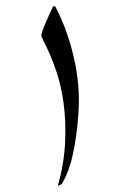

<svg xmlns="http://www.w3.org/2000/svg" viewBox="-20 -608 389 631"><path d="M170 3Q191 -72 194 -140.5Q197 -209 189 -269Q181 -327 164 -377Q147 -427 126 -467Q120 -480 117.5 -486Q115 -492 117 -499Q119 -506 125 -521Q132 -538 140 -556Q148 -574 155 -588L162 -586Q203 -508 224 -413Q245 -318 237 -227Q233 -166 220.5 -105.5Q208 -45 183 -3Z"/></svg>

Font: Bona Nova SC
Style: Italic
Weight: 400
Italic angle: -4°
Designer: Mateusz Machalski
Foundry: Capitalics
Version: Version 4.001; ttfautohint (v1.8.4.7-5d5b)